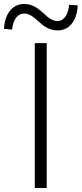

<svg xmlns="http://www.w3.org/2000/svg" viewBox="-69 -946 411 966"><path d="M106 0H166V-729H106ZM221 -793C283 -793 319 -846 322 -919L279 -922C274 -871 252 -840 220 -840C161 -840 137 -926 52 -926C-9 -926 -46 -872 -49 -801L-8 -797C-4 -848 21 -878 52 -878C112 -878 137 -793 221 -793Z"/></svg>

Font: Noto Sans SC Light
Style: Regular
Weight: 300
Designer: Ryoko NISHIZUKA 西塚涼子 (kana, bopomofo & ideographs); Paul D. Hunt (Latin, Greek & Cyrillic); Sandoll Communications 산돌커뮤니
Foundry: Adobe
Version: Version 2.004;hotconv 1.0.118;makeotfexe 2.5.65603